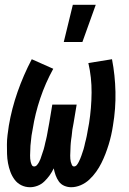

<svg xmlns="http://www.w3.org/2000/svg" viewBox="-20 -776 540 804"><path d="M106 8Q86 8 69 -0.5Q52 -9 41 -24Q30 -39 23.5 -56.5Q17 -74 13.5 -93Q10 -112 9.5 -131.5Q9 -151 9 -170.5Q9 -190 11.5 -210Q14 -230 17 -250Q29 -321 53.5 -391Q78 -461 113 -528L203 -488Q170 -428 148.5 -364Q127 -300 117 -236Q116 -229 114.5 -222Q113 -215 112 -208Q111 -201 110.5 -194Q110 -187 109 -180Q108 -173 107.5 -166Q107 -159 107 -152Q107 -145 106.5 -138.5Q106 -132 106 -125Q106 -118 106.5 -111.5Q107 -105 108.5 -98.5Q110 -92 113 -85.5Q116 -79 123 -79Q130 -79 135 -85Q140 -91 143.5 -97.5Q147 -104 149.5 -110.5Q152 -117 154 -124Q156 -131 158.5 -137.5Q161 -144 163 -151Q165 -158 166.5 -164.5Q168 -171 169.5 -178Q171 -185 173 -192Q175 -199 176 -205.5Q177 -212 178.5 -219Q180 -226 181 -233Q182 -240 183.5 -246.5Q185 -253 186 -260L199 -338H301L288 -260Q287 -253 285.5 -246.5Q284 -240 283 -233Q282 -226 281.5 -219Q281 -212 280 -205.5Q279 -199 278 -192Q277 -185 276.5 -178.5Q276 -172 275.5 -165Q275 -158 275 -151Q275 -144 274.5 -137.5Q274 -131 274 -124.5Q274 -118 274.5 -111Q275 -104 276.5 -98Q278 -92 281 -85.5Q284 -79 290 -79Q297 -79 302 -85.5Q307 -92 310 -98.5Q313 -105 316 -111.5Q319 -118 321 -124.5Q323 -131 325.5 -138Q328 -145 330 -151.5Q332 -158 333.5 -165Q335 -172 336.5 -178.5Q338 -185 340 -192Q342 -199 343 -205.5Q344 -212 345.5 -219Q347 -226 348 -233Q349 -240 350.5 -246.5Q352 -253 353 -260Q363 -324 363.5 -388Q364 -452 350 -512L449 -528Q462 -461 463.5 -391Q465 -321 453 -250Q450 -230 445.5 -210Q441 -190 435 -170.5Q429 -151 421.5 -131.5Q414 -112 404.5 -93Q395 -74 382.5 -56.5Q370 -39 354 -24Q338 -9 318 -0.5Q298 8 278 8Q263 8 249 2Q235 -4 226.5 -16Q218 -28 213 -42Q208 -56 205 -71Q198 -56 188 -42Q178 -28 165.5 -16Q153 -4 137 2Q121 8 106 8ZM247 -600 285 -756H381L325 -600Z"/></svg>

Font: Iosevka Curly Slab
Style: Bold Italic
Weight: 700
Italic angle: -9°
Monospace: yes
Designer: Belleve Invis
Foundry: Belleve Invis
Version: Version 22.1.2; ttfautohint (v1.8.4)